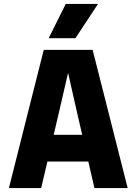

<svg xmlns="http://www.w3.org/2000/svg" viewBox="-20 -950 690 970"><path d="M130 -134V-269H541V-134ZM201 -698H448L625 0H457L366 -396L324 -582L281 -396L188 0H25ZM226 -757 312 -930H475L361 -757Z"/></svg>

Font: Azeret Mono
Style: Bold
Weight: 700
Designer: Martin Vácha
Foundry: Displaay
Version: Version 1.002